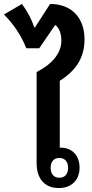

<svg xmlns="http://www.w3.org/2000/svg" viewBox="-56 -942 464 970"><path d="M371 -743C371 -852 306 -922 197 -922L121 -804H117C104 -844 84 -882 55 -922L-36 -869C12 -820 50 -766 77 -698H142L223 -816C243 -801 254 -774 254 -736C254 -671 204 -616 129 -578V-119C129 -34 174 8 241 8C307 8 346 -34 346 -95C346 -154 310 -196 251 -196H246V-534C328 -585 371 -651 371 -743ZM244 -144C272 -144 288 -125 288 -94C288 -63 272 -44 244 -44C216 -44 200 -63 200 -94C200 -126 216 -144 244 -144Z"/></svg>

Font: Noto Sans Thai Looped SemiCondensed SemiBold
Style: Regular
Weight: 600
Width: 4
Designer: Sasikarn Vongin, Ben Mitchell
Foundry: The Fontpad Ltd
Version: Version 1.001